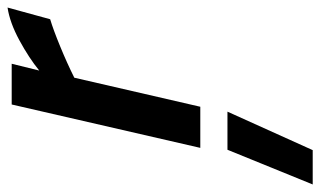

<svg xmlns="http://www.w3.org/2000/svg" viewBox="-227 -361 849 509"><g transform="rotate(-90 197.5 -106.5)"><path d="M175 -500H283L265 -427Q298 -454 345 -479.5Q392 -505 432 -511L401 -398Q374 -390 329 -371.5Q284 -353 246 -334L169 0H60ZM55 72H156L54 298H-37Z"/></g></svg>

Font: Cairo SemiBold
Style: Italic
Weight: 600
Italic angle: -13°
Designer: Mohamed Gaber, Accademia di Belle Arti di Urbino and others
Foundry: Kief Type Foundry, Accademia di Belle Arti di Urbino and others
Version: Version 3.011